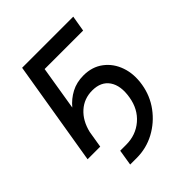

<svg xmlns="http://www.w3.org/2000/svg" viewBox="-192 -626 892 892"><g transform="rotate(-45 254.5 -179.5)"><path d="M141.6 157.2 154.3 79.1H193.4Q257.3 79.1 303.2 39.8Q349.1 0.5 359.9 -65.9Q371.1 -132.8 344.5 -171.9Q317.9 -210.9 260.3 -210.9Q206.5 -210.9 168.2 -176.5Q129.9 -142.1 115.7 -82.5L102.1 0H19L104.5 -515.6H440.4L427.2 -437.5H174.3L138.7 -220.2Q164.6 -251.5 200.2 -270.3Q235.8 -289.1 280.8 -289.1Q337.9 -289.1 377.9 -258.8Q418 -228.5 435.5 -178Q453.1 -127.4 442.9 -65.9Q432.6 -2.9 395.3 47.6Q357.9 98.1 303 127.7Q248 157.2 184.6 157.2Z"/></g></svg>

Font: Inter Display
Style: Italic
Weight: 400
Italic angle: -9.39999°
Designer: Rasmus Andersson
Foundry: rsms
Version: Version 4.000;git-a52131595